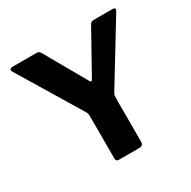

<svg xmlns="http://www.w3.org/2000/svg" viewBox="-164 -903 1062 1065"><g transform="rotate(-30 367.5 -371.0)"><path d="M690 -742Q700 -742 703 -736.5Q706 -731 701 -722L466 -337Q460 -328 459 -318.5Q458 -309 458 -284V-24Q458 0 430 0H305Q292 0 287.5 -5Q283 -10 283 -21V-290Q283 -304 280 -311Q277 -318 271 -327L34 -719Q28 -729 32 -735.5Q36 -742 49 -742H199Q212 -742 217 -738Q222 -734 228 -724L376 -464Q382 -454 386 -453.5Q390 -453 395 -462L541 -724Q547 -735 552.5 -738.5Q558 -742 570 -742H690Z"/></g></svg>

Font: Libre Franklin
Style: Bold
Weight: 700
Designer: Pablo Impallari, Rodrigo Fuenzalida, Nhung Nguyen
Foundry: Impallari Type
Version: Version 3.000